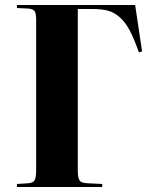

<svg xmlns="http://www.w3.org/2000/svg" viewBox="-20 -750 623 770"><path d="M47.9 0V-12.2L94.2 -15.1Q112.8 -16.6 118.9 -27.3Q125 -38.1 125 -68.8V-670.9Q125 -697.3 118.2 -706.1Q111.3 -714.8 90.8 -715.8L47.9 -717.8V-730H522L549.8 -543.9L537.1 -540Q517.6 -594.7 500.7 -627Q483.9 -659.2 461.9 -679.4Q439.9 -699.7 414.3 -706.8Q388.7 -713.9 349.1 -713.9H292V-65.9Q292 -35.6 299.6 -25.6Q307.1 -15.6 332 -15.1L390.1 -12.2V0Z"/></svg>

Font: Display Regular
Style: Bold
Weight: 700
Designer: Latin by Veronika Burian and Jose Scaglione. Greek by Irene Vlachou. Cyrillic by Vera Evstafieva.
Foundry: TypeTogether
Version: Version 3.002